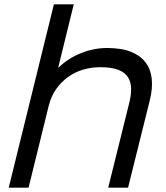

<svg xmlns="http://www.w3.org/2000/svg" viewBox="-20 -860 761 880"><path d="M667 -402 567 0H476L572 -387Q581 -422 581 -452Q581 -482 567.5 -504.5Q554 -527 523.5 -539.5Q493 -552 439 -552Q399 -552 361.5 -541Q324 -530 292.5 -507.5Q261 -485 237.5 -452Q214 -419 203 -374L111 0H20L227 -840H318L247 -551H249Q294 -594 352.5 -617Q411 -640 471 -640Q537 -640 580.5 -622.5Q624 -605 647.5 -573.5Q671 -542 675.5 -498.5Q680 -455 667 -402Z"/></svg>

Font: TypoPRO Sinkin Sans
Style: 400 Italic
Weight: 400
Italic angle: -112°
Designer: Keith Bates
Foundry: K-Type
Version: Sinkin Sans (version 1.0)  by Keith Bates   •   © 2014   www